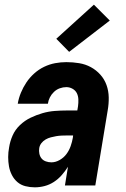

<svg xmlns="http://www.w3.org/2000/svg" viewBox="-20 -794 540 822"><path d="M129 8Q108 8 88.5 3Q69 -2 54.5 -14.5Q40 -27 31 -44.5Q22 -62 18.5 -81.5Q15 -101 15 -121.5Q15 -142 19 -163Q23 -189 34 -214Q45 -239 65.5 -258.5Q86 -278 111 -290Q136 -302 162 -309.5Q188 -317 214.5 -319Q241 -321 266 -321H311L314 -339Q316 -353 315.5 -368Q315 -383 309 -395Q303 -407 290.5 -414Q278 -421 264 -421Q250 -421 236 -416Q222 -411 211 -400.5Q200 -390 193.5 -377Q187 -364 185 -350H56Q60 -374 69.5 -397Q79 -420 93 -441Q107 -462 126.5 -479.5Q146 -497 169 -508Q192 -519 216 -523.5Q240 -528 264 -528Q292 -528 319 -523.5Q346 -519 369 -506.5Q392 -494 409.5 -474.5Q427 -455 436 -430Q445 -405 445.5 -377Q446 -349 441 -321L388 0H258L271 -80Q259 -61 244 -44Q229 -27 210.5 -15Q192 -3 171 2.5Q150 8 129 8ZM200 -99Q218 -99 235.5 -109Q253 -119 264.5 -134.5Q276 -150 282.5 -168.5Q289 -187 292 -205L293 -214H266Q255 -214 243.5 -213.5Q232 -213 220.5 -211Q209 -209 197.5 -206Q186 -203 175.5 -197Q165 -191 157.5 -181.5Q150 -172 148 -160Q146 -148 148.5 -136Q151 -124 158 -115.5Q165 -107 176.5 -103Q188 -99 200 -99ZM276 -572 221 -628 382 -774 450 -706Z"/></svg>

Font: Iosevka SS04 Heavy
Style: Italic
Weight: 900
Italic angle: -9°
Monospace: yes
Designer: Belleve Invis
Foundry: Belleve Invis
Version: Version 19.0.0; ttfautohint (v1.8.4)